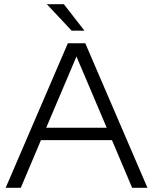

<svg xmlns="http://www.w3.org/2000/svg" viewBox="-20 -894 729 914"><path d="M344 -625 200 -286H488ZM79 0H7L303 -688H386L682 0H609L513 -227H175ZM284 -874 382 -748H321L203 -874Z"/></svg>

Font: Roundo
Style: Regular
Weight: 400
Designer: Namrata Goyal (Gurmukhi), Shiva Nallaperumal (Latin)
Foundry: Indian Type Foundry
Version: Version 1.000;PS 1.0;hotconv 1.0.88;makeotf.lib2.5.647800